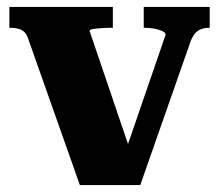

<svg xmlns="http://www.w3.org/2000/svg" viewBox="-20 -533 631 553"><path d="M457 -433Q457 -439 447.5 -443.5Q438 -448 424.5 -450.5Q411 -453 396 -453H394V-513H584V-453H583Q571 -453 560.5 -449.5Q550 -446 542 -437Q534 -428 528 -411L384 0H210L62 -419Q58 -433 51 -440Q44 -447 33.5 -450Q23 -453 9 -453H7V-513H305V-453H303Q288 -453 273 -452Q258 -451 248 -449.5Q238 -448 238 -444L363 -76L340 -93Z"/></svg>

Font: Roboto Serif 36pt
Style: Bold
Weight: 700
Version: Version 1.008